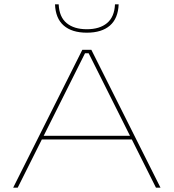

<svg xmlns="http://www.w3.org/2000/svg" viewBox="-20 -870 805 890"><path d="M41 0 361.5 -639H403.5L724 0H703L391 -623H374L62 0ZM167 -223.5V-240.5H598V-223.5ZM382.5 -718.5Q313.5 -718.5 275.5 -751.5Q237.5 -784.5 235 -850H252Q254.5 -791.5 288.8 -763Q323 -734.5 382.5 -734.5Q442 -734.5 476.2 -763Q510.5 -791.5 513 -850H530Q527.5 -784.5 489.5 -751.5Q451.5 -718.5 382.5 -718.5Z"/></svg>

Font: Anek Latin Expanded Thin
Style: Regular
Weight: 250
Width: 7
Designer: Yesha Goshar
Foundry: Ek Type
Version: Version 1.003